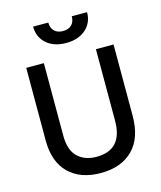

<svg xmlns="http://www.w3.org/2000/svg" viewBox="-129 -983 911 1084"><g transform="rotate(-15 326.0 -440.5)"><path d="M478 -255.9Q478 -85.9 325.2 -85.9Q256.8 -85.9 215.3 -125.5Q173.8 -165 173.8 -251V-673.8H70.8V-250Q70.8 -124 138.9 -57.6Q207 8.8 325.2 8.8Q444.8 8.8 512.9 -59.1Q581.1 -127 581.1 -257.8V-673.8H478ZM483.9 -888.7H394.5Q394.5 -856.4 376.5 -838.6Q358.4 -820.8 326.2 -820.8Q293.9 -820.8 275.6 -838.6Q257.3 -856.4 257.3 -888.7H168.5Q168.5 -827.1 211.4 -789.1Q254.4 -751 326.2 -751Q397.9 -751 440.9 -789.1Q483.9 -827.1 483.9 -888.7Z"/></g></svg>

Font: FAU Chimera Medium
Style: Regular
Weight: 500
Version: Version 1.002;hotconv 1.0.117;makeotfexe 2.5.65602